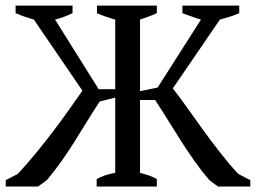

<svg xmlns="http://www.w3.org/2000/svg" viewBox="-20 -683 936 703"><path d="M401.9 -611.3Q361.8 -622.6 335 -634.8V-662.6H554.2V-634.8Q543 -629.4 527.3 -623.5Q511.7 -617.7 492.7 -611.3V-349.1L557.1 -362.3L715.8 -611.3Q697.3 -616.7 680.4 -623Q663.6 -629.4 647.9 -634.8V-662.6H856V-634.8Q838.9 -627 820.8 -621.6Q802.7 -616.2 785.2 -611.3L612.8 -359.4Q637.2 -328.1 664.6 -289.6Q691.9 -251 721.9 -209.5Q752 -168 784.7 -126Q817.4 -84 852.1 -46.4L896.5 -23.4V0H778.3L746.6 -23.4Q718.3 -56.2 693.4 -91.6Q668.5 -127 644.5 -164.3Q620.6 -201.7 596.9 -240Q573.2 -278.3 547.9 -316.9H492.7V-50.3Q509.3 -45.9 524.7 -40.8Q540 -35.6 554.2 -27.3V0H334V-27.3Q361.3 -43 401.9 -50.3V-325.7L345.2 -311.5Q319.8 -272.9 296.9 -235.4Q273.9 -197.8 251 -161.6Q228 -125.5 203.6 -90.8Q179.2 -56.2 151.4 -23.4L119.1 0H1V-23.4L45.4 -46.4Q80.1 -84 113.5 -124.8Q147 -165.5 177.2 -205.6Q207.5 -245.6 233.9 -283Q260.3 -320.3 281.7 -351.1L104 -611.3Q85 -616.7 68.4 -622.6Q51.8 -628.4 37.1 -634.8V-662.6H245.6V-634.8Q232.4 -628.4 216.6 -622.3Q200.7 -616.2 181.6 -611.3L341.3 -356.4H401.9Z"/></svg>

Font: PT Astra Serif
Style: Regular
Weight: 400
Designer: A.Korolkova, I. Chaeva
Foundry: ParaType Ltd
Version: Version 1.002